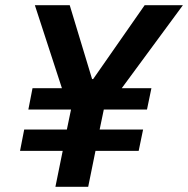

<svg xmlns="http://www.w3.org/2000/svg" viewBox="-20 -718 723 738"><path d="M347 -138 319 0H193L221 -138H57L73 -220H237L253 -297H89L105 -379H218L114 -698H248L334 -414H338L536 -698H683L448 -379H562L545 -297H379L363 -220H530L513 -138Z"/></svg>

Font: IBM Plex Sans SmBld
Style: Italic
Weight: 600
Italic angle: -11°
Designer: Mike Abbink, Paul van der Laan, Pieter van Rosmalen
Foundry: Bold Monday
Version: Version 3.005